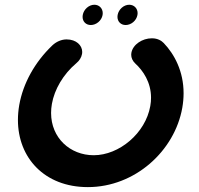

<svg xmlns="http://www.w3.org/2000/svg" viewBox="-20 -778 829 801"><path d="M553.4 -715.5C553.9 -718 554.1 -720.5 554.1 -723C554.1 -743 539.4 -758.2 519.1 -758.2C496.4 -758.2 474.9 -739.1 470.7 -715.5C470.2 -712.8 470 -710.2 470 -707.7C470 -688 484.1 -673.6 504.2 -673.6C527 -673.6 549.2 -691.8 553.4 -715.5ZM408 -715.5C408.4 -718 408.6 -720.5 408.6 -723C408.6 -743 393.9 -758.2 373.7 -758.2C351 -758.2 329.4 -739.1 325.2 -715.5C324.8 -712.8 324.5 -710.2 324.5 -707.7C324.5 -688 338.6 -673.6 358.8 -673.6C381.5 -673.6 403.8 -691.8 408 -715.5ZM196.5 -344.6C207.1 -404.7 243.2 -467.7 298.8 -514.7C310.4 -524 319.6 -537.9 322.3 -553.1C322.8 -555.8 323 -558.5 323 -561.2C323 -588.8 298.3 -613.6 257.7 -613.6C236.1 -613.6 214.5 -603.8 198.6 -588.9L198.1 -588.4L197.6 -587.9C125 -518.4 76.3 -430.3 60.3 -339.8C56.6 -318.6 54.8 -297.8 54.8 -277.5C54.8 -120.2 165.2 2.6 346.5 2.6C543.2 2.6 708.8 -148.5 740.5 -328.4C744.2 -349.5 745.9 -369.8 745.9 -389.1C745.9 -480.4 707.8 -551.6 663.2 -598.3C654.1 -607.9 637.9 -618.2 614.1 -618.2H613.1C574.4 -618.2 534.3 -592.8 528.1 -557.6C527.7 -555 527.4 -552.3 527.4 -549.7C527.4 -536.9 532.8 -524 544.1 -513.4C577 -483.3 610.1 -434.9 610.1 -370.4C610.1 -359.3 609.2 -347.7 607 -335.7C587 -221.9 477 -130.4 371 -130.4C272.4 -130.4 193.1 -202.8 193.1 -306.6C193.1 -318.9 194.2 -331.6 196.5 -344.6Z"/></svg>

Font: TudorRose
Style: BoldOblique
Weight: 500
Version: Version 001.000